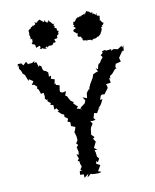

<svg xmlns="http://www.w3.org/2000/svg" viewBox="-87 -846 743 921"><g transform="rotate(-10 284.0 -386.0)"><path d="M395 -640C394 -639 400 -640 400 -633C401 -646 420 -641 422 -644C428 -640 420 -654 422 -647C431 -647 434 -655 433 -644C431 -653 446 -654 445 -664C446 -655 441 -659 443 -657C447 -661 452 -678 450 -668C457 -685 455 -685 453 -690C460 -696 466 -691 457 -698C468 -700 464 -705 469 -709C469 -706 471 -709 465 -712C460 -711 460 -724 452 -725C455 -725 453 -738 457 -744C445 -743 456 -745 458 -753C454 -742 437 -747 443 -761C450 -754 437 -752 435 -757C432 -757 431 -766 424 -758C424 -774 428 -777 425 -768H415C405 -782 399 -771 401 -780C391 -777 391 -768 386 -762C388 -780 386 -760 365 -764C378 -763 368 -758 359 -759C354 -756 364 -753 345 -760C359 -759 343 -747 352 -757C335 -750 346 -749 330 -737C334 -741 327 -732 326 -743C327 -726 321 -725 325 -723C330 -729 330 -711 317 -718C317 -717 332 -714 333 -707C320 -702 318 -699 320 -694C321 -689 333 -686 327 -686C331 -691 325 -682 340 -680C331 -672 335 -663 346 -663C336 -670 353 -658 350 -664C353 -661 349 -657 359 -649C350 -647 350 -657 358 -643C366 -643 370 -642 381 -638C377 -648 381 -632 375 -644C382 -637 398 -644 391 -638ZM174 -640C171 -643 188 -650 179 -637C182 -642 200 -651 195 -646C196 -648 205 -641 215 -654C209 -644 214 -653 214 -660C218 -653 213 -653 223 -658C232 -659 226 -655 222 -672C235 -678 243 -670 229 -680C234 -672 243 -679 237 -684C241 -697 249 -685 246 -703C249 -699 243 -697 250 -709C233 -711 251 -708 242 -714C241 -722 250 -718 232 -728C239 -739 233 -734 230 -737C236 -745 230 -752 236 -745C227 -745 232 -741 217 -759C217 -759 212 -764 208 -759C220 -769 211 -772 203 -756C193 -765 190 -771 186 -769C199 -772 196 -770 186 -763C172 -775 185 -765 165 -780C173 -774 158 -778 156 -767C163 -765 163 -770 146 -765C148 -774 146 -771 143 -769C149 -755 139 -757 139 -756C131 -751 120 -751 134 -756C124 -744 119 -753 121 -744C108 -740 104 -730 110 -728C118 -729 115 -739 115 -735C104 -727 108 -712 116 -718C107 -718 107 -717 107 -715C113 -703 110 -700 111 -691C98 -683 106 -690 118 -694C117 -675 121 -677 105 -672C115 -677 119 -678 112 -669C117 -667 131 -663 126 -661C136 -651 123 -661 131 -646C139 -660 131 -641 145 -655C153 -651 152 -637 143 -642C156 -632 162 -644 156 -643C157 -642 165 -633 180 -636ZM452 -580 437 -576 440 -568 428 -559 436 -548 426 -536 418 -523 412 -520 408 -513 404 -495 393 -502 402 -485 390 -481 377 -475 372 -460C366 -449 359 -439 353 -428L352 -421L350 -423L345 -403V-409L336 -399L331 -391L328 -367L307 -375L318 -358L312 -344L298 -334L287 -325L296 -318L278 -325L270 -326L279 -338H275L258 -354L262 -359L248 -369C243 -376 239 -385 235 -393L227 -397L234 -418L217 -414L206 -419L205 -426L209 -451L191 -456L193 -463L186 -460L191 -483L173 -489L177 -504L166 -500V-521L157 -529L146 -533L141 -542L139 -555L130 -562L126 -555L118 -580L107 -577L111 -587L97 -579L81 -578L78 -576L70 -590L54 -575L47 -586H29L27 -572L32 -580L31 -563L38 -553L41 -547L46 -532V-536L54 -528C58 -518 62 -508 66 -497L69 -505L89 -492L78 -475H89L103 -462L99 -456L107 -447L114 -426L127 -429L130 -410L128 -400L136 -392L139 -396V-385L153 -374L149 -366L163 -363L164 -340L175 -345L185 -330H177L195 -313L206 -309V-296L205 -298L221 -287L216 -272L227 -269L229 -266V-249L249 -241L244 -225L239 -216L241 -215L247 -192V-186L248 -177L242 -167L238 -164L247 -153L238 -144L243 -123L242 -107L231 -111L239 -89L231 -78L239 -76L241 -62L246 -49L237 -35L244 -29H233L231 -11L249 -10L250 7L271 -9L264 8L283 -7L290 -4L303 -3H321L335 -7L319 -13L335 -40L317 -49L318 -62L326 -56L335 -72L326 -83L324 -103L323 -105L320 -115L334 -116L319 -126L332 -153L336 -149L323 -170L317 -167L331 -177L317 -191L320 -217L322 -225L333 -242L324 -257L335 -255L350 -258L342 -268L349 -291L363 -288L371 -303L379 -308L372 -309L384 -321L390 -330L400 -350L388 -348L395 -368L402 -372L414 -371L418 -377L434 -398L433 -409L429 -417L448 -420L453 -421L448 -445L454 -440L455 -453L467 -461L482 -479L487 -483L491 -480L488 -492L492 -506L498 -507L518 -512L513 -530V-531L530 -556L534 -564V-558L541 -562L543 -587L536 -577L534 -586L516 -574L513 -573L494 -577L480 -571L483 -579L460 -576L447 -581Z"/></g></svg>

Font: Charger Distortion
Style: 1
Weight: 400
Designer: Jasper
Foundry: Cannot Into Space Fonts
Version: Version 0.98